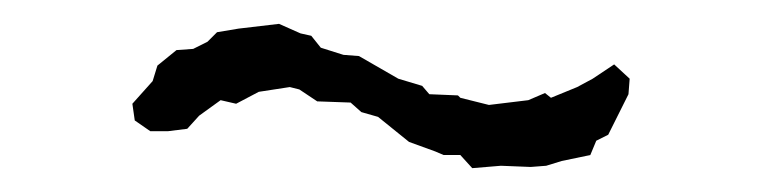

<svg xmlns="http://www.w3.org/2000/svg" viewBox="-20 -331 640 161"><path d="M376 -190 366 -201H352L345 -204L323 -212L297 -233L283 -237L274 -245L246 -246L231 -256L223 -258L197 -254L178 -244L165 -247L147 -234L137 -223L121 -221H106L93 -230L91 -244L108 -263L112 -276L128 -289L142 -290L154 -296L162 -304L180 -307L214 -311L232 -303L241 -301L249 -291L268 -285L281 -284L314 -265L334 -259L340 -252L364 -251L366 -249L390 -243L423 -247L437 -253L442 -249L464 -258L477 -265L495 -277L508 -265L507 -252L490 -218L480 -213L475 -201L451 -196L438 -192L425 -191L400 -192Z"/></svg>

Font: Winky Rough Light
Style: Regular
Weight: 300
Designer: Simon Atzbach
Foundry: typofactur
Version: Version 1.206; ttfautohint (v1.8.4.7-5d5b)